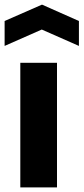

<svg xmlns="http://www.w3.org/2000/svg" viewBox="-39 -812 362 832"><path d="M-19 -721 143 -792 303 -721V-613L142 -684L-19 -613ZM49 -540H208V0H49Z"/></svg>

Font: Encode Sans Compressed
Style: ExtraBold
Weight: 800
Designer: Pablo Impallari, Andres Torresi
Foundry: Pablo Impallari, Andres Torresi
Version: Version 1.000; ttfautohint (v1.00) -l 8 -r 50 -G 200 -x 14 -